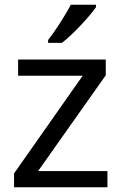

<svg xmlns="http://www.w3.org/2000/svg" viewBox="-20 -786 510 806"><path d="M383 -756V-766H277C254 -721 211 -655 182 -618V-606H240C287 -642 358 -719 383 -756ZM431 0V-68H140L424 -470V-536H56V-468H327L39 -58V0Z"/></svg>

Font: Noto Sans Psalter Pahlavi
Style: Regular
Weight: 400
Designer: Monotype Design Team
Foundry: Monotype Imaging Inc.
Version: Version 2.002